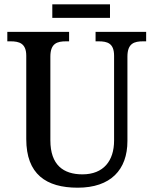

<svg xmlns="http://www.w3.org/2000/svg" viewBox="-20 -862 714 892"><path d="M223 -779H491V-842H223ZM341 10C494 10 572 -73 572 -207V-599C572 -661 604 -670 645 -670H659V-714H424V-670H438C479 -670 510 -661 510 -603V-209C510 -115 461 -52 363 -52C275 -52 214 -95 214 -210V-599C214 -661 246 -670 287 -670H301V-714H14V-670H29C69 -670 102 -661 102 -603V-216C102 -53 194 10 341 10Z"/></svg>

Font: Noto Serif Lao SemiCondensed Medium
Style: Regular
Weight: 500
Width: 4
Designer: Monotype Design Team
Foundry: Monotype Imaging Inc.
Version: Version 2.003